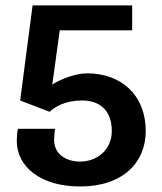

<svg xmlns="http://www.w3.org/2000/svg" viewBox="-20 -670 598 707"><path d="M45.8 -195.8C43.3 -183.3 41.7 -163.3 41.7 -151.7C41.7 -55 130.8 16.7 275 16.7C433.3 16.7 516.7 -72.5 516.7 -187.5C516.7 -316.7 430 -400 300 -400C259.2 -400 200.8 -378.3 172.5 -358.3L200 -558.3H466.7V-650H212.5H100L54.2 -300L162.5 -258.3C183.3 -276.7 218.3 -300 283.3 -300C340 -300 391.7 -270 391.7 -187.5C391.7 -118.3 337.5 -75 275 -75C228.3 -75 179.2 -98.3 179.2 -155.8C179.2 -166.7 180.8 -185 183.3 -195.8Z"/></svg>

Font: BoonHome
Style: Bold
Weight: 700
Designer: Sungsit Sawaiwan
Foundry: Sungsit Sawaiwan
Version: Version 0.2